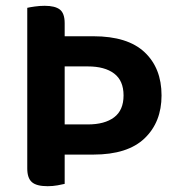

<svg xmlns="http://www.w3.org/2000/svg" viewBox="-20 -635 616 662"><path d="M74 -608Q82 -610 99.5 -612.5Q117 -615 134 -615Q170 -615 186.5 -602Q203 -589 203 -555V-510H302Q420 -510 478.5 -455Q537 -400 537 -306Q537 -214 478.5 -158Q420 -102 302 -102H203V-1Q195 1 178.5 4Q162 7 144 7Q106 7 90 -7Q74 -21 74 -54ZM203 -206H283Q341 -206 373.5 -230.5Q406 -255 406 -306Q406 -357 373.5 -381.5Q341 -406 283 -406H203Z"/></svg>

Font: Baloo Chettan 2 SemiBold
Style: Regular
Weight: 600
Designer: Maithili Shingre, Unnati Kotecha and Ek Type
Foundry: Ek Type
Version: Version 1.640;hotconv 1.0.111;makeotfexe 2.5.65597; ttfautoh